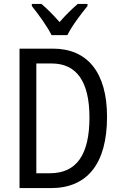

<svg xmlns="http://www.w3.org/2000/svg" viewBox="-20 -963 620 983"><path d="M244 -783H325C347 -829 395 -892 428 -932V-943H378C343 -912 319 -889 285 -850C254 -885 220 -920 192 -943H143V-932C178 -888 222 -828 244 -783ZM528 -365C528 -593 427 -714 251 -714H80V0H241C426 0 528 -124 528 -365ZM438 -362C438 -172 373 -76 235 -76H166V-638H245C370 -638 438 -548 438 -362Z"/></svg>

Font: Noto Sans Lao Looped Condensed
Style: Regular
Weight: 400
Width: 3
Designer: Mark Frömberg, Ben Mitchell
Foundry: The Fontpad Ltd
Version: Version 1.002